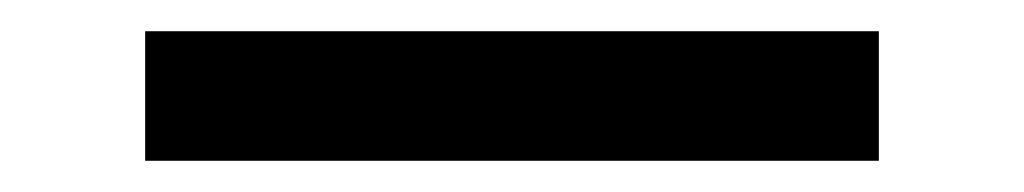

<svg xmlns="http://www.w3.org/2000/svg" viewBox="-20 -359 656 123"><path d="M73 -339H543V-256H73Z"/></svg>

Font: Overpass Mono
Style: Regular
Weight: 400
Monospace: yes
Designer: Delve Withrington, Dave Bailey
Foundry: Delve Fonts
Version: Version 1.000;DELV;Overpass